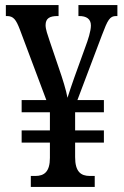

<svg xmlns="http://www.w3.org/2000/svg" viewBox="-20 -734 486 754"><path d="M101 0H352V-43H333C297 -43 275 -60 275 -117V-174H388V-222H275V-293H388V-341H284L380 -595C403 -656 411 -671 436 -671H441V-714H288V-671H291C319 -671 337 -660 337 -634C337 -612 326 -578 315 -549L272 -430C262 -402 252 -372 245 -350C240 -379 226 -424 211 -467L175 -573C167 -597 159 -619 159 -635C159 -662 175 -671 206 -671H210V-714H3V-671H7C33 -671 43 -657 58 -618L162 -341H65V-293H176V-222H65V-174H176V-114C176 -60 154 -43 119 -43H101Z"/></svg>

Font: Noto Serif Bengali ExtraCondensed Medium
Style: Regular
Weight: 500
Width: 2
Designer: Juan Bruce, Universal Thirst, Indian Type Foundry and the Monotype Design Team.
Foundry: Monotype Imaging Inc.
Version: Version 2.003